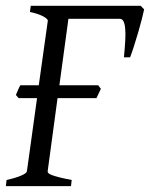

<svg xmlns="http://www.w3.org/2000/svg" viewBox="-20 -635 512 655"><path d="M0 0 2.4 -21Q33.2 -27.8 52 -35.9Q70.8 -43.9 71.8 -50.8L106.4 -300.3H43.5L34.2 -311Q37.6 -318.8 41.3 -327.6Q44.9 -336.4 49.3 -344.2H112.3L143.1 -564Q144 -569.8 128.4 -578.6Q112.8 -587.4 82 -594.2L85 -615.2H460L471.7 -603Q469.2 -590.3 463.6 -568.6Q458 -546.9 450.9 -522.7Q443.8 -498.5 436.5 -475.8Q429.2 -453.1 423.8 -439.5H402.8Q405.8 -470.7 407.2 -495.1Q408.7 -519.5 407.2 -536.4Q405.8 -553.2 401.4 -562Q397 -570.8 388.7 -570.8H213.4L182.6 -344.2H314.9L324.2 -332L309.1 -300.3H176.3L142.6 -50.8Q142.1 -47.4 145.3 -44.2Q148.4 -41 157.5 -37.6Q166.5 -34.2 182.6 -30Q198.7 -25.9 224.6 -21L222.2 0Z"/></svg>

Font: Gentium Plus CyrE
Style: Italic
Weight: 400
Italic angle: -8°
Designer: J. Victor Gaultney, Annie Olsen, Iska Routamaa, Becca Hirsbrunner
Foundry: SIL International
Version: Version 5.000